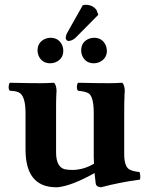

<svg xmlns="http://www.w3.org/2000/svg" viewBox="-20 -789 638 819"><path d="M333 -766.6Q337.9 -768.1 345.7 -768.6Q375.5 -768.1 391.6 -746.6L399.4 -726.1L303.2 -628.9Q288.1 -614.7 272.9 -614.3Q263.7 -614.3 260.7 -624.5Q260.3 -626.5 260.3 -627Q260.7 -638.2 266.6 -648.9ZM326.2 -573.2Q326.2 -609.9 358.9 -623.5Q369.6 -627.9 380.9 -627.9Q416 -627.9 430.7 -596.7Q435.5 -585 436 -573.2Q436 -538.6 403.8 -523.9Q392.1 -519 380.9 -519Q345.2 -519 331.1 -550.3Q326.2 -561.5 326.2 -573.2ZM140.1 -573.2Q140.1 -608.4 171.9 -623Q183.6 -627.9 194.8 -627.9Q231.4 -627.9 245.6 -595.2Q250 -584.5 250 -573.2Q250 -538.6 218.3 -523.9Q206.5 -519 194.8 -519Q159.7 -519 145 -550.3Q140.1 -562 140.1 -573.2ZM509.8 -132.8Q509.8 -80.1 530.8 -66.9Q545.4 -58.1 575.2 -55.2Q580.6 -37.1 577.1 -22.9Q492.2 -11.7 411.1 9.8Q390.1 8.3 388.2 -6.8Q388.2 -8.3 383.3 -50.8Q285.6 3.9 225.6 9.8Q220.7 10.3 216.8 9.8Q89.4 7.8 88.9 -149.9V-306.2Q88.9 -380.9 60.1 -395Q46.9 -400.9 22 -401.9Q13.7 -410.2 18.6 -429.7Q20 -434.1 22 -436Q108.4 -434.1 153.8 -434.1Q175.8 -434.1 210.9 -436Q220.7 -424.8 221.2 -401.9Q221.2 -393.6 220.2 -384.3Q218.8 -358.9 219.2 -306.2V-139.2Q219.2 -76.2 256.8 -66.9Q269 -64.5 289.1 -64Q337.9 -64.9 380.9 -90.8Q379.9 -107.4 379.9 -120.6V-306.2Q379.9 -375.5 358.4 -390.6Q345.2 -398.9 313 -401.9Q304.7 -410.2 309.6 -429.7Q311 -434.1 313 -436Q399.4 -434.1 444.8 -434.1Q465.3 -434.1 502 -436Q511.7 -424.8 512.2 -401.9Q512.2 -393.6 511.2 -384.3Q509.8 -358.9 509.8 -306.2Z"/></svg>

Font: Linux Libertine O
Style: Bold
Weight: 700
Designer: Philipp H. Poll
Foundry: Philipp H. Poll
Version: Version 5.0.0